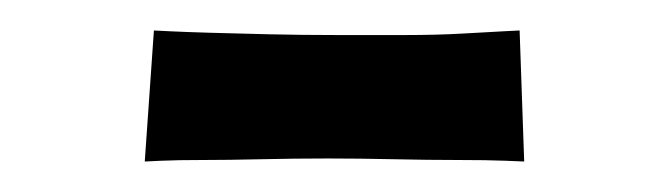

<svg xmlns="http://www.w3.org/2000/svg" viewBox="-20 -353 438 126"><path d="M75 -247 81 -333Q81 -333 91 -332.5Q101 -332 118 -331.5Q135 -331 156.5 -330.5Q178 -330 201 -330Q224 -330 245.5 -330Q267 -330 284 -331Q301 -332 311 -332.5Q321 -333 321 -333L324 -247Q324 -247 312 -247.5Q300 -248 280.5 -248Q261 -248 238.5 -248.5Q216 -249 195 -249Q173 -249 151.5 -248.5Q130 -248 113 -248Q96 -248 85.5 -247.5Q75 -247 75 -247Z"/></svg>

Font: Truculenta
Style: Bold
Weight: 700
Designer: Ivan Castro, Eva Sanz & Omnibus-Type Team
Foundry: Omnibus-Type
Version: Version 1.002